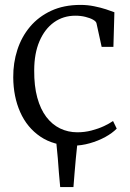

<svg xmlns="http://www.w3.org/2000/svg" viewBox="-20 -583 532 783"><path d="M225.5 180Q222.5 149.5 220.2 121.2Q218 93 215.8 63Q213.5 33 209.5 -2.5H296Q292 34 289.2 63.8Q286.5 93.5 284.2 121.2Q282 149 279.5 180ZM278 11Q199 11 144.8 -25.8Q90.5 -62.5 62.5 -125.5Q34.5 -188.5 34 -267.5Q33.5 -326.5 50.8 -379.8Q68 -433 102.5 -474Q137 -515 188.5 -539Q240 -563 308.5 -563Q337 -563 364 -557.5Q391 -552 412.5 -545Q434 -538 446.5 -533L442.5 -392H394.5L373.5 -488Q372 -495.5 359.8 -502.5Q347.5 -509.5 328.5 -514.2Q309.5 -519 287.5 -519Q238 -519 200.2 -492Q162.5 -465 141 -415Q119.5 -365 119.5 -296Q119 -232.5 132 -185Q145 -137.5 168.8 -106.2Q192.5 -75 225 -59.2Q257.5 -43.5 295.5 -43.5Q325.5 -43.5 353.2 -50.8Q381 -58 403.5 -68.5Q426 -79 441 -89.5L456 -58.5Q438 -40 409.2 -24.2Q380.5 -8.5 346.2 1.2Q312 11 278 11Z"/></svg>

Font: Merriweather 36pt Light
Style: Regular
Weight: 300
Designer: Eben Sorkin
Foundry: Eben Sorkin
Version: Version 2.100